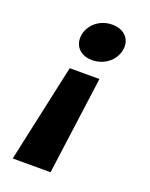

<svg xmlns="http://www.w3.org/2000/svg" viewBox="-139 -646 689 882"><g transform="rotate(20 205.5 -205.0)"><path d="M284.3 -316.7H139.1L34.8 162.5H219.8ZM254.9 -571.8C194.9 -571.8 146.8 -531.3 137.7 -479.7C128.6 -427.6 162 -386.7 222.1 -386.7C283.2 -386.7 331.7 -427.6 340.8 -479.7C349.9 -531.3 316 -571.8 254.9 -571.8Z"/></g></svg>

Font: Poppins Devanagari Thin
Style: Italic
Weight: 100
Italic angle: -10°
Designer: Ninad Kale (Devanagari), Jonny Pinhorn (Latin)
Foundry: Indian Type Foundry
Version: 4.005